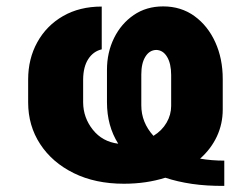

<svg xmlns="http://www.w3.org/2000/svg" viewBox="-20 -573 800 609"><path d="M691.4 -63.5V16.6Q635.7 17.1 589.1 10.3Q542.5 3.4 504.4 -9.3Q443.8 9.8 373 9.8Q282.2 9.8 213.9 -23.9Q145.5 -57.6 107.4 -116Q69.3 -174.3 69.3 -248V-320.8Q69.3 -386.7 98.4 -439.2Q127.4 -491.7 179.9 -522Q232.4 -552.2 302.7 -552.2V-416.5Q275.9 -410.2 260 -385.7Q244.1 -361.3 243.7 -320.8V-248Q244.1 -199.7 274.4 -161.6Q304.7 -123.5 355 -117.2Q319.3 -173.8 319.3 -248.5V-351.6Q319.3 -406.7 341.8 -452.4Q364.3 -498 404.3 -525.4Q444.3 -552.7 497.6 -552.7Q554.2 -552.7 596.7 -522Q639.2 -491.2 662.8 -439.2Q686.5 -387.2 686.5 -322.3V-225.6Q686.5 -180.2 668 -140.4Q649.4 -100.6 614.7 -69.8Q650.9 -63.5 691.4 -63.5ZM428.2 -238.8Q428.2 -184.6 466.8 -142.1Q493.7 -158.7 508.3 -183.8Q522.9 -209 522.9 -236.8V-335Q522.9 -371.1 510 -392.6Q497.1 -414.1 475.6 -414.6Q454.1 -414.1 441.2 -393.3Q428.2 -372.6 428.2 -336.9Z"/></svg>

Font: Inter Tight ExtraBold
Style: Regular
Weight: 800
Designer: Rasmus Andersson
Foundry: rsms
Version: Version 3.004; ttfautohint (v1.8.4.7-5d5b)